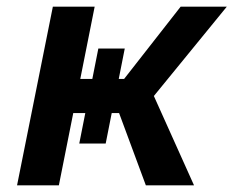

<svg xmlns="http://www.w3.org/2000/svg" viewBox="-20 -554 698 574"><path d="M440 -267 560 0H416L336 -216H314L296 -125H217L235 -216H199L156 0H31L138 -534H263L220 -318H256L274 -409H353L335 -318H351L520 -534H658Z"/></svg>

Font: Montserrat Alternates SemiBold
Style: Italic
Weight: 600
Italic angle: -11.3°
Designer: Julieta Ulanovsky
Foundry: Julieta Ulanovsky
Version: Version 7.200